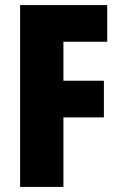

<svg xmlns="http://www.w3.org/2000/svg" viewBox="-20 -734 476 754"><path d="M229 0V-273H388V-417H229V-570H401V-714H59V0Z"/></svg>

Font: Noto Sans Lao ExtraCondensed Black
Style: Regular
Weight: 900
Width: 2
Designer: Monotype Design Team
Foundry: Monotype Imaging Inc.
Version: Version 2.003